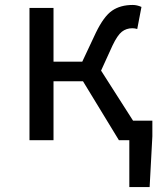

<svg xmlns="http://www.w3.org/2000/svg" viewBox="-20 -566 635 775"><path d="M502 0H460L315 -238H196V0H99V-534H196V-317H312L367 -434Q399 -500 432.5 -523Q466 -546 516 -546Q533 -546 551 -538L534 -449Q524 -452 514 -452Q490 -452 472 -438Q454 -424 434 -382L388 -281L517 -79H595V-16L584 189H502Z"/></svg>

Font: Nebula Sans Medium
Style: Regular
Weight: 500
Designer: Paul D. Hunt for Adobe (as Source Sans)
Foundry: Nebula Entertainment & Broadcasting LLC
Version: Version 1.010